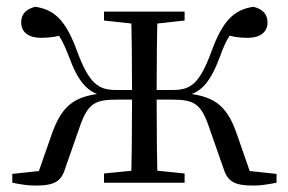

<svg xmlns="http://www.w3.org/2000/svg" viewBox="-20 -551 870 579"><path d="M17.1 0C39.4 4.6 63.7 8.6 85.7 8.6C145.7 8.6 165.4 -3.7 177.9 -46.9L221.9 -172.6C246 -240.2 268.2 -250.6 333.2 -250.6H415.2V-279.6H330.8C277.5 -279.6 249.5 -297.5 213.4 -394.1C178.9 -489.5 144.9 -521.8 86.4 -530.6C58.2 -523.4 43.9 -508.4 43.9 -483.8C43.9 -453.6 66.4 -436.9 103.9 -436.9C133.3 -436.9 154.2 -441.1 176.7 -448.4L128.6 -479.2C154.4 -452.1 168.2 -431.7 186.9 -382.7C216.7 -301.3 245.2 -270.4 297 -260.6L300.6 -270.6C208.7 -263.2 169.5 -237.3 138 -151.8L89.6 -13.4L144.8 -40.3L17.1 -26.6ZM813.9 0V-26.6L686.3 -40.3L740.6 -13.4L692.5 -151.8C661.8 -237.3 621.6 -263.2 529.6 -270.6L533.4 -260.6C586.9 -270.4 613.7 -301.3 644.3 -382.7C661.5 -431.7 676.1 -452.1 701.9 -479.2L656.2 -448.4C677.9 -441.1 697 -436.9 726.6 -436.9C763.9 -436.9 786.7 -453.6 786.7 -483.1C786.7 -508.4 772.3 -523.4 744.3 -530.6C685.8 -521.8 651.5 -489.5 617.1 -394.1C581 -297.5 555 -279.6 500.5 -279.6H415.2V-250.6H498C562.3 -250.6 585.1 -240.2 608.6 -172.6L652.6 -46.9C665.8 -3.7 684.8 8.6 745.8 8.6C766.5 8.6 790.9 4.6 813.9 0ZM374.9 0H455.5C453.5 -48.6 452.3 -160.1 452.3 -256.6V-274C452.3 -355.1 453.5 -467.4 455.5 -516H374.9C377.2 -467.4 378.2 -355.1 378.2 -274V-256.6C378.2 -160.1 377.2 -48.6 374.9 0ZM293.6 0H536.7V-27.8L431.3 -38.6H401.2L293.6 -27.8ZM293.6 -489.1 401.2 -477.4H431.3L536.7 -489.1V-516H293.6Z"/></svg>

Font: Source Han Serif TW VF
Style: Regular
Weight: 250
Designer: Ryoko NISHIZUKA 西塚涼子 (kana & ideographs); Frank Grießhammer (Latin, Greek & Cyrillic); Wenlong ZHANG 张文龙 (bopomofo); San
Foundry: Adobe
Version: Version 2.002;hotconv 1.1.0;makeotfexe 2.6.0